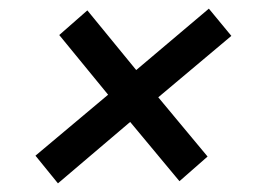

<svg xmlns="http://www.w3.org/2000/svg" viewBox="-20 -478 619 444"><path d="M114 -54 62 -118 230 -259 117 -397 182 -454 295 -316 463 -458 515 -395 346 -253 460 -116 395 -59 281 -196Z"/></svg>

Font: Archivo SemiCondensed Medium
Style: Italic
Weight: 500
Width: 4
Italic angle: -10°
Designer: Hector Gatti
Foundry: Omnibus-Type
Version: Version 2.001